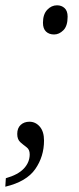

<svg xmlns="http://www.w3.org/2000/svg" viewBox="-47 -561 297 724"><path d="M157 -431Q138 -431 126.5 -442Q115 -453 115 -475Q115 -507 131 -524Q147 -541 168 -541Q185 -541 196.5 -530.5Q208 -520 208 -498Q208 -463 192 -447Q176 -431 157 -431ZM-27 143 -25 111Q21 98 43 74.5Q65 51 65 21Q65 3 53.5 -5.5Q42 -14 30 -24.5Q18 -35 18 -56Q18 -78 31 -90Q44 -102 64 -102Q87 -102 103 -83.5Q119 -65 119 -31Q119 29 86 76.5Q53 124 -27 143Z"/></svg>

Font: Noto Serif Tamil SemiCondensed Light
Style: Italic
Weight: 300
Width: 4
Italic angle: -12°
Designer: Indian Type Foundry, Tom Grace, and the Monotype Design Team
Foundry: Monotype Imaging Inc.
Version: Version 2.003; ttfautohint (v1.8.4.7-5d5b)